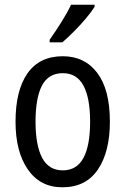

<svg xmlns="http://www.w3.org/2000/svg" viewBox="-20 -786 533 816"><path d="M447 -269Q447 -141 396 -65.5Q345 10 245 10Q151 10 98.5 -65.5Q46 -141 46 -269Q46 -402 97 -474.5Q148 -547 247 -547Q340 -547 393.5 -476Q447 -405 447 -269ZM131 -269Q131 -169 159 -115.5Q187 -62 247 -62Q306 -62 334.5 -114.5Q363 -167 363 -269Q363 -370 334.5 -422.5Q306 -475 247 -475Q186 -475 158.5 -422.5Q131 -370 131 -269ZM382 -757Q369 -736 345 -707.5Q321 -679 293.5 -651.5Q266 -624 245 -606H191V-617Q217 -654 241.5 -693Q266 -732 282 -766H382Z"/></svg>

Font: Noto Sans Myanmar Condensed
Style: Regular
Weight: 400
Width: 3
Designer: Monotype Design Team
Foundry: Monotype Imaging Inc.
Version: Version 2.107; ttfautohint (v1.8.4.7-5d5b)